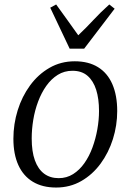

<svg xmlns="http://www.w3.org/2000/svg" viewBox="-20 -830 585 860"><path d="M315 -555.5Q376.5 -555.5 419 -529.2Q461.5 -503 483.2 -453Q505 -403 505 -332.5Q505 -268.5 485.8 -207.2Q466.5 -146 430.5 -97Q394.5 -48 344 -19Q293.5 10 231.5 10Q170 10 127.2 -15.8Q84.5 -41.5 62.2 -90.5Q40 -139.5 40 -208.5Q40 -274 59.2 -336Q78.5 -398 114.8 -447.5Q151 -497 201.8 -526.2Q252.5 -555.5 315 -555.5ZM304.5 -513Q268 -513 238.8 -494.8Q209.5 -476.5 187.5 -445.5Q165.5 -414.5 150.8 -375.2Q136 -336 129 -293.2Q122 -250.5 122 -210Q122 -151.5 136.2 -112Q150.5 -72.5 177.5 -52.2Q204.5 -32 243 -32Q278.5 -32 307.5 -50.2Q336.5 -68.5 358.2 -99.5Q380 -130.5 394.2 -169.5Q408.5 -208.5 416 -250.8Q423.5 -293 423.5 -333Q423.5 -387.5 410.8 -427.8Q398 -468 372 -490.5Q346 -513 304.5 -513ZM292 -612 205 -795.5 231.5 -810Q255 -777 280 -742.8Q305 -708.5 330.5 -672Q366.5 -706 398 -740Q429.5 -774 469.5 -810L493.5 -791L357 -612Z"/></svg>

Font: Merriweather 48pt Light
Style: Italic
Weight: 300
Italic angle: -7.8°
Version: Version 2.101